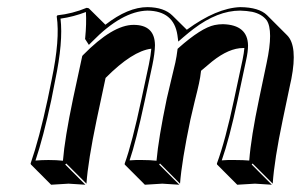

<svg xmlns="http://www.w3.org/2000/svg" viewBox="-20 -459 848 539"><path d="M514.6 -123.5Q490.2 -6.8 485.4 56.6L429.2 0L426.8 2.9L483.4 59.6Q481.4 59.6 435.5 56.6Q435.5 56.6 386.7 59.6L330.1 2.9V0Q350.6 -56.2 377 -180.2L397.9 -277.8Q403.3 -304.2 404.8 -322.3Q351.6 -315.9 276.4 -240.2L251.5 -123.5Q227.1 -6.8 222.7 56.6L166 0L163.1 2.9L219.7 59.6Q217.8 59.6 172.4 56.6Q172.4 56.6 123.5 59.6L66.9 2.9L65.9 0Q90.3 -70.3 113.8 -180.2L125 -234.9Q148.9 -349.1 139.2 -413.1L141.1 -416Q183.1 -420.4 223.1 -437Q228 -436.5 229.5 -435.5L275.9 -389.6Q339.4 -439 394 -439Q440.9 -438.5 464.4 -415L504.4 -375.5Q587.9 -436.5 654.3 -439Q707 -438.5 729.5 -416.5L786.1 -359.9Q815.9 -330.1 797.9 -237.3Q796.4 -230.5 794.9 -223.6L773.9 -123.5Q750 -9.8 745.6 56.6L689 0L686.5 2.9L743.2 59.6Q741.2 59.6 695.8 56.6L646 59.6L589.4 2.9L588.9 0Q612.8 -64.5 637.2 -180.2L661.1 -292Q665 -311 666 -324.2Q664.1 -324.2 662.6 -324.2Q623 -324.2 575.7 -286.6Q562 -275.4 544.4 -260.3Q542.5 -242.2 538.6 -224.6Q535.2 -208.5 526.4 -173.8Q518.1 -139.2 514.6 -123.5ZM486.3 -360.8Q486.3 -362.3 486.3 -361.8Q485.8 -360.4 485.4 -359.9Q485.4 -359.9 486.3 -360.8ZM231.4 -349.6 229 -352.1 231 -349.1ZM448.2 -182.1Q451.7 -198.2 460.2 -232.9Q468.8 -267.6 472.2 -283.2Q476.1 -301.3 478 -317.9L478.5 -321.8L481 -324.2Q544.9 -380.9 582.5 -388.7Q594.2 -391.1 606 -391.1Q675.3 -389.2 676.3 -331.5Q676.3 -314 670.9 -290L647 -177.7Q623.5 -67.9 602.5 -8.8Q618.7 -10.3 639.2 -9.8Q663.6 -9.8 679.7 -8.3Q684.6 -73.2 707.5 -182.1L728.5 -282.2Q748 -373.5 728.5 -402.3Q714.8 -419.9 688 -425.8Q672.9 -428.7 654.3 -429.2Q590.8 -429.2 523.4 -377.9Q509.3 -367.2 494.6 -354.5L480.5 -342.3L478 -360.8Q467.8 -428.2 394 -429.2Q322.3 -427.7 238.3 -341.8L229.5 -333L218.8 -349.6L219.2 -353Q223.1 -392.6 221.2 -425.3Q185.5 -411.6 149.9 -406.7Q157.7 -341.8 134.8 -232.9L124 -178.2Q101.6 -73.7 79.6 -8.3Q97.2 -9.8 116.2 -9.8Q139.2 -9.8 156.7 -7.8Q161.6 -69.8 185.1 -182.1L210.9 -301.8L212.9 -304.2Q296.4 -389.2 355 -389.2Q414.1 -389.2 415 -333Q415 -331.5 415 -331.1Q414.6 -309.1 407.7 -275.9L386.7 -177.7Q361.3 -59.6 343.8 -8.8Q361.8 -10.3 378.9 -9.8Q400.9 -9.8 419.4 -7.8Q424.8 -69.8 448.2 -182.1Z"/></svg>

Font: Linux Biolinum Shadow O
Style: Italic
Weight: 400
Italic angle: -12°
Designer: Philipp H. Poll
Foundry: Philipp H. Poll
Version: Version 0.6.2